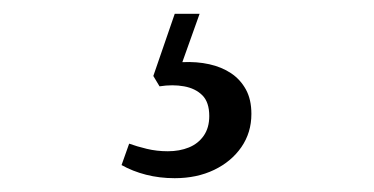

<svg xmlns="http://www.w3.org/2000/svg" viewBox="-20 -31 541 278"><path d="M269 -11 244 59Q265 58 283 62Q301 66 314.5 75Q328 84 336 98.5Q344 113 344 134Q344 161 329.5 182Q315 203 290 215Q265 227 233 227Q211 227 191.5 222Q172 217 156 208L167 177Q178 181 192.5 184.5Q207 188 223 188Q240 188 253.5 182.5Q267 177 275 165.5Q283 154 283 137Q283 117 273 107Q263 97 246.5 94Q230 91 211 94L202 79L233 -11Z"/></svg>

Font: Literata 24pt Light
Style: Italic
Weight: 300
Italic angle: -2°
Designer: Latin by Veronika Burian and Jose Scaglione. Greek by Irene Vlachou. Cyrillic by Vera Evstafieva
Foundry: TypeTogether
Version: Version 3.103;gftools[0.9.29]